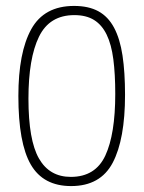

<svg xmlns="http://www.w3.org/2000/svg" viewBox="-20 -620 485 648"><path d="M42 -296Q42 -443 85.5 -521.5Q129 -600 230 -600Q279 -600 312 -582Q345 -564 365 -526.5Q385 -489 393.5 -432.5Q402 -376 402 -300Q402 -150 360.5 -71Q319 8 220 8Q126 8 84 -64.5Q42 -137 42 -296ZM76 -287Q76 -147 111.5 -85Q147 -23 219 -23Q302 -23 335.5 -95Q369 -167 369 -303Q369 -370 362.5 -420Q356 -470 340 -503Q324 -536 297.5 -552.5Q271 -569 231 -569Q147 -569 111.5 -496Q76 -423 76 -287Z"/></svg>

Font: Yanone Kaffeesatz Thin
Style: Regular
Weight: 250
Designer: Yanone
Foundry: Yanone Font Production. Not for release.
Version: Version 1.002